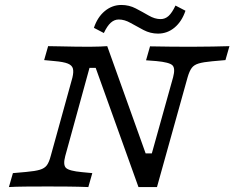

<svg xmlns="http://www.w3.org/2000/svg" viewBox="-20 -758 950 778"><path d="M541.1 0 367.7 -483.1H342.7L265.3 -201.6H206.5L273.4 -443.5Q279 -466.9 275.4 -480.2Q271.8 -493.5 254.8 -500.4Q237.9 -507.3 200.8 -510.5L158.9 -514.5L175 -571Q192.7 -571 221.8 -570.2Q250.8 -569.4 283.9 -569Q316.9 -568.5 345.2 -568.5H341.1Q366.9 -568.5 385.5 -569.4Q404 -570.2 414.5 -571L570.2 -136.3H595.2L681.5 -445.2Q691.1 -481.5 678.6 -493.5Q666.1 -505.6 613.7 -510.5L571.8 -513.7L587.9 -570.2Q627.4 -569.4 669.4 -569Q711.3 -568.5 751.6 -568.5Q799.2 -568.5 842.3 -569.4Q885.5 -570.2 909.7 -571L893.5 -514.5L839.5 -509.7Q804 -506.5 785.1 -500.8Q766.1 -495.2 756.9 -482.7Q747.6 -470.2 740.3 -445.2L616.1 0ZM244.4 -125.8Q234.7 -89.5 247.6 -77.4Q260.5 -65.3 312.1 -60.5L354 -56.5L337.9 0Q298.4 -1.6 256.5 -2Q214.5 -2.4 174.2 -2.4Q126.6 -2.4 83.5 -2Q40.3 -1.6 16.1 0L32.3 -56.5L86.3 -61.3Q122.6 -64.5 141.5 -70.2Q160.5 -75.8 169.8 -88.3Q179 -100.8 185.5 -125.8L206.5 -201.6H265.3ZM620.2 -621.8Q589.5 -621.8 561.7 -636.3Q533.9 -650.8 509.3 -664.9Q484.7 -679 461.3 -679Q443.5 -679 429 -666.1Q414.5 -653.2 400.8 -624.2L360.5 -645.2Q375 -688.7 404.8 -713.3Q434.7 -737.9 471.8 -737.9Q503.2 -737.9 530.2 -723.8Q557.3 -709.7 582.3 -695.2Q607.3 -680.6 630.6 -680.6Q649.2 -680.6 663.3 -693.5Q677.4 -706.5 691.1 -735.5L731.5 -714.5Q716.9 -671 687.5 -646.4Q658.1 -621.8 620.2 -621.8Z"/></svg>

Font: Playfair 5pt SemiExpanded Light
Style: Italic
Weight: 300
Width: 6
Italic angle: -15.6°
Designer: Claus Eggers Sørensen
Foundry: Claus Eggers Sørensen
Version: Version 2.203